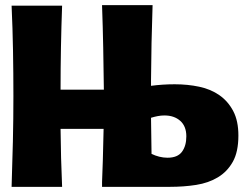

<svg xmlns="http://www.w3.org/2000/svg" viewBox="-20 -725 963 745"><path d="M376 -19Q378 -65 379 -102.5Q380 -140 382 -225H215Q216 -113 221 0H25Q28 -88 30 -176Q32 -264 32 -353Q32 -441 30.5 -528Q29 -615 25 -703H221Q215 -540 215 -377H383Q382 -459 380.5 -540Q379 -621 376 -703V-705H572V-703Q567 -559 566 -414V-392Q611 -398 658 -398Q708 -398 753 -388.5Q798 -379 831.5 -355.5Q865 -332 885 -294Q905 -256 905 -199Q905 -136 883.5 -97.5Q862 -59 825.5 -37Q789 -15 741 -7.5Q693 0 639 0H376ZM568 -128Q582 -121 598 -117Q614 -113 630 -113Q669 -113 686 -136Q703 -159 703 -196Q703 -235 679.5 -256Q656 -277 618 -277Q605 -277 592 -274.5Q579 -272 566 -268Z"/></svg>

Font: CAT Rhythmus
Style: Regular
Weight: 400
Designer: Peter Wiegel nach alter Vorlage
Foundry: Peter Wiegel
Version: 1.000